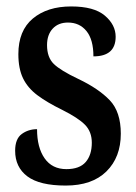

<svg xmlns="http://www.w3.org/2000/svg" viewBox="-20 -566 422 596"><path d="M184 10Q103 10 65 -18.5Q27 -47 27 -98Q27 -135 47.5 -150Q68 -165 95 -165Q95 -108 118.5 -74.5Q142 -41 186 -41Q227 -41 246 -63Q265 -85 265 -123Q265 -157 244 -178.5Q223 -200 173 -225Q126 -248 96 -270.5Q66 -293 51.5 -323Q37 -353 37 -398Q37 -471 82 -508.5Q127 -546 201 -546Q272 -546 305.5 -517.5Q339 -489 339 -452Q339 -391 270 -391Q270 -443 248.5 -469.5Q227 -496 191 -496Q161 -496 143.5 -477Q126 -458 126 -426Q126 -388 147 -367.5Q168 -347 223 -321Q286 -291 320.5 -255Q355 -219 355 -151Q355 -78 310.5 -34Q266 10 184 10Z"/></svg>

Font: Noto Serif Georgian ExtraCondensed SemiBold
Style: Regular
Weight: 600
Width: 2
Designer: Monotype Design Team, Akaki Razmadze
Foundry: Google LLC
Version: Version 2.003; ttfautohint (v1.8.4.7-5d5b)